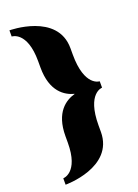

<svg xmlns="http://www.w3.org/2000/svg" viewBox="-136 -759 588 817"><g transform="rotate(-20 158.5 -350.5)"><path d="M15 -672C15 -672 85 -672 85 -535V-506C85 -397 141 -362 184 -351C141 -339 85 -304 85 -195V-166C85 -30 15 -30 15 -30V-1C15 -1 233 0 233 -161V-190C233 -336 302 -336 302 -336V-365C302 -365 233 -365 233 -511V-540C233 -700 15 -700 15 -700Z"/></g></svg>

Font: Ouroboros
Style: Regular
Weight: 400
Designer: Ariel Martín Pérez
Foundry: Velvetyne Type Foundry
Version: Version 2.001;hotconv 1.0.109;makeotfexe 2.5.65596